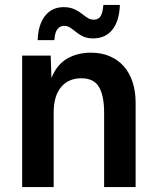

<svg xmlns="http://www.w3.org/2000/svg" viewBox="-20 -760 641 780"><path d="M70 0V-534H186L189 -443Q211 -498 253 -522Q295 -546 349 -546Q393 -546 427 -531Q461 -516 484 -489.5Q507 -463 519 -425.5Q531 -388 531 -343V0H403V-302Q403 -370 382.5 -406Q362 -442 310 -442Q258 -442 228 -406Q198 -370 198 -302V0ZM358 -604Q335 -604 318.5 -611.5Q302 -619 284 -634Q270 -645 261 -650Q252 -655 240 -655Q225 -655 214 -642.5Q203 -630 201 -597H133Q135 -660 163 -695.5Q191 -731 239 -731Q263 -731 281 -723Q299 -715 318 -700Q332 -689 341 -684.5Q350 -680 361 -680Q378 -680 387.5 -692.5Q397 -705 400 -740H467Q465 -676 437 -640Q409 -604 358 -604Z"/></svg>

Font: Geist SemBd
Style: Regular
Weight: 400
Designer: Basement.studio, Andrés Briganti, Mateo Zaragoza
Foundry: Basement.studio, Vercel, Andrés Briganti, Guido Ferreyra, Mateo Zaragoza
Version: Version 1.401